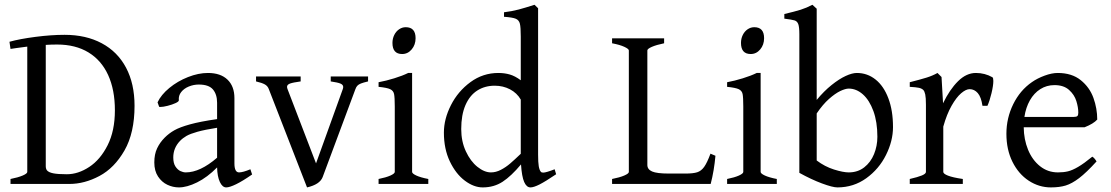

<svg xmlns="http://www.w3.org/2000/svg" viewBox="-20 -777 4694 811"><path d="M24.4 0V-21Q56.6 -27.3 75.9 -35.6Q95.2 -43.9 95.2 -50.8V-580.1Q102.5 -581.1 46.9 -573.7Q39.1 -572.3 24.4 -570.3L20 -600.6Q64 -612.8 130.1 -621.3Q196.3 -629.9 252.9 -629.9Q343.3 -629.9 409.9 -594.2Q476.6 -558.6 512.5 -491Q548.3 -423.3 548.3 -330.1Q548.3 -215.8 505.9 -141.6Q463.4 -67.4 400.1 -33.7Q336.9 0 272.9 0ZM173.3 -75.2Q173.3 -64.5 178.2 -57.6Q185.5 -48.8 205.1 -44.9Q224.6 -41 262.2 -41Q310.1 -41 356.9 -71.8Q403.8 -102.5 434.6 -163.6Q465.3 -224.6 465.3 -311Q465.3 -397.5 436.8 -460Q408.2 -522.5 353.5 -555.7Q298.8 -588.9 221.2 -588.9Q196.8 -588.9 173.3 -587.4Z M897 -69.8Q855.5 -27.8 812.5 -6.6Q769.5 14.6 735.8 14.6Q710.4 14.6 686.8 3.4Q663.1 -7.8 647.5 -31.5Q631.8 -55.2 631.8 -90.8Q631.8 -125.5 643.6 -150.4Q655.3 -175.3 675.8 -195.8Q693.8 -213.9 716.6 -226.8Q739.3 -239.7 782.5 -251.7Q825.7 -263.7 897 -273.9V-342.8Q897 -378.4 879.4 -399.2Q861.8 -419.9 819.8 -419.9Q797.9 -419.9 777.6 -411.6Q757.3 -403.3 745.4 -388.2Q733.4 -373 735.4 -353.5Q735.8 -348.1 721.7 -341.6Q707.5 -335 688.2 -330.1Q668.9 -325.2 657.7 -325.2Q653.8 -325.2 652.3 -325.7L645.5 -344.7Q660.2 -376.5 695.1 -405.3Q730 -434.1 773.9 -451.4Q817.9 -468.8 858.4 -468.8Q911.6 -468.8 940.9 -440.7Q970.2 -412.6 970.2 -362.3V-86.9Q970.2 -48.8 989.7 -48.8Q1005.9 -48.8 1037.6 -62L1044.9 -40Q1004.9 -12.2 977.3 1.2Q949.7 14.6 935.5 14.6Q919.4 14.6 908.7 -8.3Q897.9 -31.2 897 -69.8ZM897 -237.3Q844.7 -229 814.2 -220.5Q783.7 -211.9 767.8 -202.9Q752 -193.8 740.2 -181.6Q711.9 -151.9 711.9 -111.8Q711.9 -87.9 720.9 -74Q730 -60.1 741.9 -54.4Q753.9 -48.8 764.6 -48.8Q825.2 -48.8 897 -110.8Z M1342.8 -28.8Q1330.6 2.4 1276.9 14.6L1115.7 -399.9Q1111.3 -413.1 1099.1 -420.2Q1086.9 -427.2 1061.5 -433.1V-454.1H1250V-433.1Q1217.8 -428.7 1205.1 -424.1Q1192.4 -419.4 1192.4 -410.2Q1192.4 -406.2 1194.8 -399.9L1314.9 -86.9L1427.7 -399.9Q1429.7 -405.3 1429.7 -409.7Q1429.7 -418.9 1418.5 -423.8Q1407.2 -428.7 1377 -433.1V-454.1H1534.7V-433.1Q1514.2 -428.2 1504.4 -424.3Q1494.6 -420.4 1489.5 -415Q1484.4 -409.7 1481 -399.9Z M1637.7 -595.7Q1637.7 -613.8 1645.3 -629.2Q1652.8 -644.5 1665.8 -653.3Q1678.7 -662.1 1693.8 -662.1Q1735.4 -662.1 1735.4 -615.7Q1735.4 -587.9 1719 -568.4Q1702.6 -548.8 1678.7 -548.8Q1637.7 -548.8 1637.7 -595.7ZM1579.1 -21Q1610.8 -27.3 1629.2 -35.6Q1647.5 -43.9 1647.5 -50.8V-327.1Q1647.5 -365.7 1644.5 -379.9Q1641.6 -394 1627.9 -400.4Q1614.3 -406.7 1579.1 -410.2V-429.7Q1610.8 -435.5 1645.5 -446.3Q1680.2 -457 1704.1 -468.8H1720.7V-50.8Q1720.7 -43.9 1738.5 -35.6Q1756.3 -27.3 1789.1 -21V0H1579.1Z M2180.7 -82.5Q2139.6 -33.2 2103 -9.3Q2066.4 14.6 2019 14.6Q1981.4 14.6 1943.4 -13.9Q1905.3 -42.5 1880.1 -95.2Q1855 -147.9 1855 -216.8Q1855 -274.4 1884.8 -333Q1914.6 -391.6 1967.3 -430.2Q2020 -468.8 2085 -468.8Q2110.8 -468.8 2133.1 -462.4Q2155.3 -456.1 2179.7 -438V-622.1Q2179.7 -661.6 2176 -676.8Q2172.4 -691.9 2158.7 -697.8Q2145 -703.6 2108.9 -706.1V-725.1Q2143.6 -729.5 2170.9 -736.8Q2198.2 -744.1 2237.8 -756.8L2252.9 -742.2V-124Q2252.9 -91.3 2255.6 -75.2Q2258.3 -59.1 2264.2 -51.8Q2267.1 -47.9 2274.4 -47.9Q2286.6 -47.9 2322.8 -62L2329.1 -41Q2284.2 -10.7 2259.3 2Q2234.4 14.6 2220.7 14.6Q2204.1 14.6 2194.1 -8.3Q2184.1 -31.2 2180.7 -82.5ZM2069.8 -415Q2027.8 -415 1995.8 -394.5Q1963.9 -374 1946 -332.8Q1928.2 -291.5 1928.2 -231.9Q1928.2 -179.7 1947.8 -137.7Q1967.3 -95.7 1996.6 -72.3Q2025.9 -48.8 2053.7 -48.8Q2074.7 -48.8 2095.5 -59.6Q2116.2 -70.3 2134.8 -86.2Q2153.3 -102.1 2179.7 -127.4V-356.4Q2163.6 -384.3 2134.3 -399.7Q2105 -415 2069.8 -415Z M2565.4 0V-21Q2597.7 -27.3 2616.9 -35.6Q2636.2 -43.9 2636.2 -50.8V-564Q2636.2 -570.3 2617.4 -579.1Q2598.6 -587.9 2565.4 -594.2V-615.2H2785.2V-594.2Q2752.4 -587.4 2733.4 -579.1Q2714.4 -570.8 2714.4 -564V-80.1Q2714.4 -61.5 2734.4 -52.7Q2754.4 -43.9 2805.2 -43.9H2875Q2907.7 -43.9 2924.8 -49.3Q2941.9 -54.7 2954.3 -72Q2966.8 -89.4 2981 -127.9L3002 -119.1Q2996.6 -57.1 2981.9 0Z M3109.9 -595.7Q3109.9 -613.8 3117.4 -629.2Q3125 -644.5 3137.9 -653.3Q3150.9 -662.1 3166 -662.1Q3207.5 -662.1 3207.5 -615.7Q3207.5 -587.9 3191.2 -568.4Q3174.8 -548.8 3150.9 -548.8Q3109.9 -548.8 3109.9 -595.7ZM3051.3 -21Q3083 -27.3 3101.3 -35.6Q3119.6 -43.9 3119.6 -50.8V-327.1Q3119.6 -365.7 3116.7 -379.9Q3113.8 -394 3100.1 -400.4Q3086.4 -406.7 3051.3 -410.2V-429.7Q3083 -435.5 3117.7 -446.3Q3152.3 -457 3176.3 -468.8H3192.9V-50.8Q3192.9 -43.9 3210.7 -35.6Q3228.5 -27.3 3261.2 -21V0H3051.3Z M3356.4 -46.9V-632.8Q3356.4 -663.1 3351.8 -675.3Q3347.2 -687.5 3335.9 -690.9Q3324.7 -694.3 3293 -698.2V-717.8Q3336.4 -728 3361.6 -735.8Q3386.7 -743.7 3411.6 -756.8Q3416.5 -752 3422.1 -747.1Q3427.7 -742.2 3429.7 -740.2V-355Q3460.4 -392.1 3492.4 -417.7Q3524.4 -443.4 3552 -456.1Q3579.6 -468.8 3599.1 -468.8Q3643.6 -468.8 3678.2 -441.2Q3712.9 -413.6 3732.4 -361.8Q3752 -310.1 3752 -240.2Q3752 -181.6 3722.4 -122.3Q3692.9 -63 3639.2 -24.2Q3585.4 14.6 3517.1 14.6Q3497.1 14.6 3451.9 -2.2Q3406.7 -19 3356.4 -46.9ZM3429.7 -297.9V-99.1Q3463.9 -73.2 3502.7 -61Q3541.5 -48.8 3564.9 -48.8Q3603 -48.8 3630.4 -70.1Q3657.7 -91.3 3671.9 -126Q3686 -160.6 3686 -199.2Q3686 -261.7 3669.2 -307.9Q3652.3 -354 3624.8 -378.4Q3597.2 -402.8 3564.9 -402.8Q3551.3 -402.8 3529.5 -392.6Q3507.8 -382.3 3481.4 -358.9Q3455.1 -335.4 3429.7 -297.9Z M4129.9 -330.1Q4124.5 -367.2 4110.1 -383.8Q4095.7 -400.4 4075.7 -400.4Q4060.1 -400.4 4039.8 -383.1Q4019.5 -365.7 3999.3 -330.1Q3979 -294.4 3964.4 -242.2V-50.8Q3964.4 -43 3984.1 -35.2Q4003.9 -27.3 4046.9 -21V0H3822.8V-21Q3856.9 -28.8 3874 -35.9Q3891.1 -43 3891.1 -50.8V-335Q3891.1 -364.3 3888.2 -377.9Q3885.3 -391.6 3879.9 -397Q3873.5 -403.3 3861.8 -406Q3850.1 -408.7 3822.8 -410.2V-429.7Q3868.7 -441.4 3893.8 -449.2Q3918.9 -457 3939.9 -468.8L3957 -451.7L3963.4 -340.8Q3991.7 -399.4 4026.9 -434.1Q4062 -468.8 4102.1 -468.8Q4140.1 -468.8 4171.9 -450.7Q4175.8 -448.2 4175.8 -435.1Q4175.8 -415.5 4168 -383.1Q4160.2 -350.6 4150.9 -330.1Z M4304.2 -239.3Q4304.7 -188 4322.5 -144.5Q4340.3 -101.1 4373 -75Q4405.8 -48.8 4448.7 -48.8Q4472.2 -48.8 4490.7 -53.2Q4509.3 -57.6 4533.9 -72Q4558.6 -86.4 4593.8 -115.2Q4602.5 -110.4 4611.8 -95.2Q4568.8 -47.9 4538.3 -24.7Q4507.8 -1.5 4481.4 6.6Q4455.1 14.6 4418.9 14.6Q4368.7 14.6 4325.4 -13.7Q4282.2 -42 4256.6 -93.5Q4231 -145 4231 -211.9Q4231 -278.3 4259.8 -336.9Q4288.6 -395.5 4338.9 -430.2Q4361.8 -446.3 4392.3 -457.5Q4422.9 -468.8 4447.8 -468.8Q4507.3 -468.8 4544.9 -438.5Q4582.5 -408.2 4598.6 -363.5Q4614.7 -318.8 4614.7 -272Q4599.1 -254.4 4561 -239.3ZM4516.1 -283.2Q4526.9 -283.2 4530.8 -286.9Q4534.7 -290.5 4534.7 -300.8Q4534.7 -323.7 4526.4 -350.3Q4518.1 -377 4495.6 -397.2Q4473.1 -417.5 4434.1 -417.5Q4400.9 -417.5 4374.3 -400.6Q4347.7 -383.8 4330.3 -353.3Q4313 -322.8 4307.1 -283.2Z"/></svg>

Font: David Libre
Style: Regular
Weight: 400
Version: Version 1.000